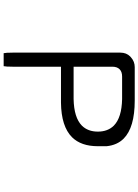

<svg xmlns="http://www.w3.org/2000/svg" viewBox="125 -863 750 1040"><g transform="rotate(90 500.0 -343.0)"><path d="M660.6 -411.6Q617.2 -368.7 516.6 -366.7H341.3V-576.2Q341.3 -602.1 355 -615.7Q368.7 -629.4 394.5 -629.4H516.6Q617.2 -627.4 660.6 -584.5Q692.9 -551.8 692.9 -498Q692.9 -444.3 660.6 -411.6ZM338.4 12.2Q341.3 -0.5 341.3 -36.1V-298.3H536.1Q664.6 -299.8 723.1 -357.9Q772 -407.2 772 -498V-545.4Q766.1 -602.5 731 -637.7Q670.9 -697.8 524.4 -697.8H343.8Q313.5 -697.8 291 -677.7Q287.6 -674.8 285.6 -672.9Q265.1 -652.3 265.1 -620.1V-36.1Q265.1 -0.5 268.1 12.2Z"/></g></svg>

Font: YuPearl-ExtraLight
Style: ExtraLight
Weight: 200
Designer: Max Yao
Foundry: Max-Everyday
Version: Version 1.011; ttfautohint (v1.8.3)